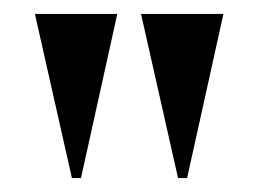

<svg xmlns="http://www.w3.org/2000/svg" viewBox="-20 -728 370 275"><path d="M83 -473 30 -708H148L96 -473ZM235 -473 182 -708H300L248 -473Z"/></svg>

Font: Kalnia SemiBold
Style: Regular
Weight: 600
Designer: Frida Medrano
Foundry: Frida Medrano
Version: Version 1.105